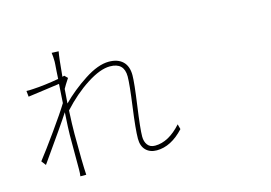

<svg xmlns="http://www.w3.org/2000/svg" viewBox="-102 -979 1704 1206"><g transform="rotate(-15 750.0 -376.0)"><path d="M317.4 -245.1Q317.4 -51.8 322.3 21.5H284.2Q287.1 1 287.1 -23.4V-245.1Q287.1 -279.3 293.9 -392.6Q252 -327.1 93.8 -103.5L71.3 -132.8Q115.2 -188.5 190.4 -293.9Q265.6 -399.4 296.9 -451.2Q302.7 -532.2 304.7 -574.2Q285.2 -571.3 210 -561Q134.8 -550.8 99.6 -545.9L95.7 -584Q113.3 -583 139.6 -585Q213.9 -588.9 307.6 -605.5Q308.6 -628.9 310.5 -655.3Q312.5 -681.6 313.5 -696.8Q314.5 -711.9 314.5 -715.8Q314.5 -750 310.5 -774.4L355.5 -772.5Q347.7 -731.4 336.9 -611.3Q341.8 -613.3 349.6 -615.2L369.1 -595.7Q341.8 -554.7 331.1 -534.2Q328.1 -503.9 324.2 -441.4Q392.6 -510.7 482.4 -569.3Q572.3 -627.9 641.6 -627.9Q700.2 -627.9 732.4 -597.2Q764.6 -566.4 764.6 -507.8Q764.6 -460 744.1 -314Q723.6 -168 723.6 -119.1Q723.6 -85.9 739.7 -64.5Q755.9 -43 788.1 -43Q876 -43 959 -135.7L967.8 -102.5Q883.8 -11.7 791 -11.7Q747.1 -11.7 720.7 -38.1Q694.3 -64.5 694.3 -113.3Q694.3 -171.9 713.9 -315.4Q733.4 -459 733.4 -507.8Q733.4 -597.7 641.6 -597.7Q578.1 -597.7 490.2 -541Q402.3 -484.4 322.3 -396.5Q317.4 -305.7 317.4 -245.1Z"/></g></svg>

Font: Bpmf Zihi Sans ExtraLight
Style: ExtraLight
Weight: 250
Foundry: But Ko
Version: Version 1.320